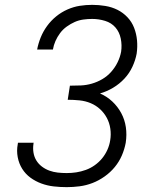

<svg xmlns="http://www.w3.org/2000/svg" viewBox="-20 -763 640 791"><path d="M255 8Q228 8 201.5 5Q175 2 150.5 -7Q126 -16 105.5 -31Q85 -46 71.5 -67.5Q58 -89 53 -115.5Q48 -142 53 -168Q53 -170 53.5 -171.5Q54 -173 54 -175H119Q118 -174 118 -173Q118 -172 118 -171Q115 -152 118 -134Q121 -116 130 -101.5Q139 -87 153 -76.5Q167 -66 183.5 -60Q200 -54 218 -52Q236 -50 255 -50Q275 -50 294.5 -53Q314 -56 333.5 -63Q353 -70 370.5 -82.5Q388 -95 401 -111Q414 -127 422.5 -146Q431 -165 434 -185Q438 -209 434.5 -233Q431 -257 420 -277.5Q409 -298 392 -313.5Q375 -329 353.5 -338Q332 -347 307.5 -349.5Q283 -352 259 -352L268 -410Q291 -410 313.5 -411Q336 -412 358.5 -418.5Q381 -425 401.5 -437Q422 -449 438 -467Q454 -485 464.5 -506.5Q475 -528 479 -550Q483 -577 477.5 -604Q472 -631 455.5 -650Q439 -669 413 -677Q387 -685 360 -685Q342 -685 323.5 -682.5Q305 -680 288 -672.5Q271 -665 255 -653.5Q239 -642 227.5 -626.5Q216 -611 208.5 -594Q201 -577 198 -559H133Q138 -585 148 -609.5Q158 -634 174 -656Q190 -678 211.5 -695.5Q233 -713 258 -724Q283 -735 308.5 -739Q334 -743 360 -743Q387 -743 414 -738.5Q441 -734 464 -722.5Q487 -711 505 -692Q523 -673 532.5 -648.5Q542 -624 544.5 -597Q547 -570 543 -542Q538 -515 525.5 -488Q513 -461 492.5 -439Q472 -417 446 -401.5Q420 -386 392 -378Q420 -366 442.5 -345Q465 -324 479.5 -297Q494 -270 498.5 -239Q503 -208 498 -175Q493 -148 482 -122.5Q471 -97 453 -75Q435 -53 411 -36Q387 -19 361 -9Q335 1 308 4.5Q281 8 255 8Z"/></svg>

Font: Iosevka Curly Light Extended
Style: Italic
Weight: 300
Width: 7
Italic angle: -9°
Monospace: yes
Designer: Belleve Invis
Foundry: Belleve Invis
Version: Version 11.1.0; ttfautohint (v1.8.3)